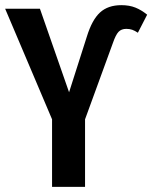

<svg xmlns="http://www.w3.org/2000/svg" viewBox="-25 -725 591 745"><path d="M177 -262 -5 -691H130L243 -367L312 -583Q332 -648 363 -676.5Q394 -705 446 -705Q477 -705 500.5 -695.5Q524 -686 546 -668L510 -598Q498 -606 488 -609.5Q478 -613 465 -613Q446 -613 435 -601.5Q424 -590 413 -558L305 -262V0H177Z"/></svg>

Font: Fira Sans Extra Condensed Medium
Style: Regular
Weight: 500
Width: 1
Designer: Carrois Corporate & Edenspiekermann AG
Foundry: Carrois Corporate GbR & Edenspiekermann AG
Version: Version 4.203